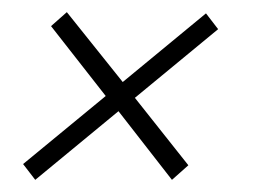

<svg xmlns="http://www.w3.org/2000/svg" viewBox="-20 -411 434 316"><path d="M38 -115 18 -141 154 -253 64 -368 90 -391 182 -276 319 -389 339 -363 202 -250 290 -139 263 -115 175 -228Z"/></svg>

Font: Saira ExtraCondensed Thin
Style: Italic
Weight: 250
Width: 2
Italic angle: -12°
Designer: Hector Gatti with collaboration of the Omnibus-Type team
Foundry: Omnibus-Type
Version: Version 1.101